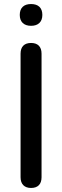

<svg xmlns="http://www.w3.org/2000/svg" viewBox="-20 -925 308 952"><path d="M134 -797C170 -797 190 -817 190 -851C190 -886 170 -905 134 -905C98 -905 78 -886 78 -851C78 -817 98 -797 134 -797ZM134 7C168 7 186 -12 186 -46V-659C186 -694 167 -712 134 -712C101 -712 82 -694 82 -659V-46C82 -12 101 7 134 7Z"/></svg>

Font: Nunito SemiBold
Style: Regular
Weight: 600
Designer: Vernon Adams
Foundry: Vernon Adams
Version: Version 3.602